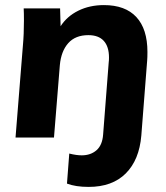

<svg xmlns="http://www.w3.org/2000/svg" viewBox="-20 -540 653 754"><path d="M559 -336Q559 -314 558 -303L535 -8Q527 88 474 141Q421 194 328 194Q277 194 243 181L252 63Q280 70 301 70Q336 70 359 50Q382 30 385 -12L407 -296Q408 -302 408 -314Q408 -357 387.5 -379.5Q367 -402 327 -402Q276 -402 248 -370.5Q220 -339 215 -284L192 0H41L70 -362Q74 -405 74 -459Q74 -491 73 -507H216L218 -437Q243 -476 287.5 -498Q332 -520 388 -520Q472 -520 515.5 -473Q559 -426 559 -336Z"/></svg>

Font: Muli ExtraBold
Style: Italic
Weight: 800
Italic angle: -4.541°
Designer: Vernon Adams
Foundry: Vernon Adams
Version: Version 2.000